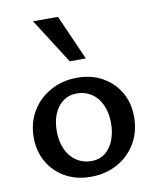

<svg xmlns="http://www.w3.org/2000/svg" viewBox="-82 -773 692 847"><g transform="rotate(-10 264.5 -349.0)"><path d="M256 11Q193 11 143.5 -16.5Q94 -44 66 -92.5Q38 -141 38 -203Q38 -269 69 -320.5Q100 -372 153 -401Q206 -430 273 -430Q336 -430 385 -402.5Q434 -375 462 -327Q490 -279 490 -217Q490 -151 460 -99.5Q430 -48 377 -18.5Q324 11 256 11ZM270 -57Q309 -57 334.5 -78Q360 -99 372.5 -133Q385 -167 385 -206Q385 -255 368.5 -290Q352 -325 323.5 -343.5Q295 -362 259 -362Q222 -362 195.5 -341.5Q169 -321 156 -288Q143 -255 143 -214Q143 -165 160 -129.5Q177 -94 206 -75.5Q235 -57 270 -57ZM253 -507 124 -709H236L325 -507Z"/></g></svg>

Font: Ysabeau SemiBold
Style: Regular
Weight: 600
Designer: Christian Thalmann (Catharsis Fonts)
Version: Version 2.000;gftools[0.9.27.dev2+g8671c4b]